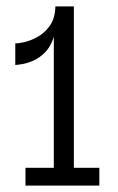

<svg xmlns="http://www.w3.org/2000/svg" viewBox="-20 -583 370 603"><path d="M292 -56V0H60V-56H149V-467Q139 -436 121.5 -418.5Q104 -401 84.5 -392.5Q65 -384 49 -381.5Q33 -379 28 -379V-447Q34 -446 53.5 -450Q73 -454 96 -466Q119 -478 136 -501.5Q153 -525 154 -563H212V-56Z"/></svg>

Font: Darker Grotesque Medium
Style: Regular
Weight: 500
Designer: Gabriel Lam
Foundry: TypeRant
Version: Version 1.000;gftools[0.9.28]